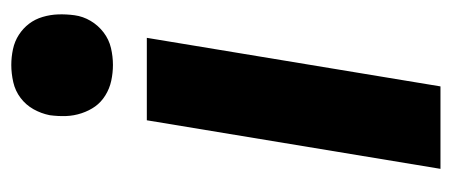

<svg xmlns="http://www.w3.org/2000/svg" viewBox="-250 -550 800 340"><g transform="rotate(-90 150.0 -380.0)"><path d="M21 0 107 -520H253L167 0ZM205 -580Q191 -580 177 -583Q163 -586 151 -593.5Q139 -601 131.5 -611.5Q124 -622 119.5 -635.5Q115 -649 114.5 -663Q114 -677 116 -692Q119 -707 126.5 -720.5Q134 -734 146.5 -743.5Q159 -753 174.5 -756.5Q190 -760 205 -760Q219 -760 233 -757Q247 -754 258.5 -746.5Q270 -739 278 -728.5Q286 -718 290 -704.5Q294 -691 294.5 -677Q295 -663 293 -648Q291 -633 283 -619.5Q275 -606 262.5 -596.5Q250 -587 235 -583.5Q220 -580 205 -580Z"/></g></svg>

Font: Iosevka Aile Heavy
Style: Italic
Weight: 900
Italic angle: -9°
Designer: Belleve Invis
Foundry: Belleve Invis
Version: Version 31.1.0; ttfautohint (v1.8.4)